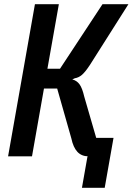

<svg xmlns="http://www.w3.org/2000/svg" viewBox="-20 -745 640 915"><path d="M320 -85.5 252.5 -323H189.5L132.5 0H18.5L146.5 -725H260.5L206 -417.5H266L468.5 -725H592L408.5 -435.5Q386 -401.5 370.5 -388.2Q355 -375 336.5 -372L324.5 -366.5Q346 -361 359 -343.2Q372 -325.5 381.5 -284.5L438.5 -88H521L479 150H370.5L397 0H401.5Q369 0 349 -21.2Q329 -42.5 320 -85.5Z"/></svg>

Font: JuliaMono ExtraBold
Style: Italic
Weight: 800
Italic angle: -9°
Monospace: yes
Designer: cormullion
Foundry: corm
Version: Version 0.057; ttfautohint (v1.8.4)